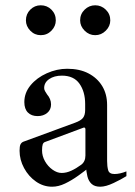

<svg xmlns="http://www.w3.org/2000/svg" viewBox="-20 -699 512 726"><path d="M177 7Q144 7 116 -12.5Q88 -32 71 -63.5Q54 -95 54 -129Q54 -146 57.5 -153Q61 -160 68 -163L264 -235Q286 -243 294 -253.5Q302 -264 302 -283V-306Q302 -352 280.5 -382.5Q259 -413 214 -413Q185 -413 166 -400Q147 -387 147 -366Q147 -360 150.5 -354Q154 -348 158 -342Q165 -334 169 -324.5Q173 -315 173 -304Q173 -284 158.5 -272Q144 -260 122 -260Q99 -260 85.5 -273.5Q72 -287 72 -313Q72 -348 95.5 -376.5Q119 -405 157 -422Q195 -439 234 -439Q281 -439 314.5 -421.5Q348 -404 366.5 -373.5Q385 -343 385 -302V-90Q385 -70 389 -55.5Q393 -41 413 -41Q433 -41 458 -51V-33Q439 -21 409.5 -7Q380 7 359 7Q338 7 326.5 -3.5Q315 -14 310.5 -32Q306 -50 305 -73V-85L321 -69Q300 -52 275.5 -34.5Q251 -17 226 -5Q201 7 177 7ZM213 -45Q231 -45 249.5 -53.5Q268 -62 287 -76Q303 -88 303 -111V-211Q303 -214 300.5 -216Q298 -218 295 -216L150 -162Q144 -160 141.5 -153Q139 -146 139 -130Q139 -109 150 -89.5Q161 -70 178.5 -57.5Q196 -45 213 -45ZM134 -566Q111 -566 94.5 -583Q78 -600 78 -622Q78 -646 94.5 -662.5Q111 -679 134 -679Q158 -679 174.5 -662.5Q191 -646 191 -622Q191 -600 174.5 -583Q158 -566 134 -566ZM340 -566Q317 -566 300 -583Q283 -600 283 -622Q283 -646 300 -662.5Q317 -679 340 -679Q363 -679 380 -662.5Q397 -646 397 -622Q397 -600 380 -583Q363 -566 340 -566Z"/></svg>

Font: Ibarra Real Nova Medium
Style: Regular
Weight: 500
Designer: Jose Maria Ribagorda & Octavio Pardo
Foundry: Jose Maria Ribagorda
Version: Version 2.000